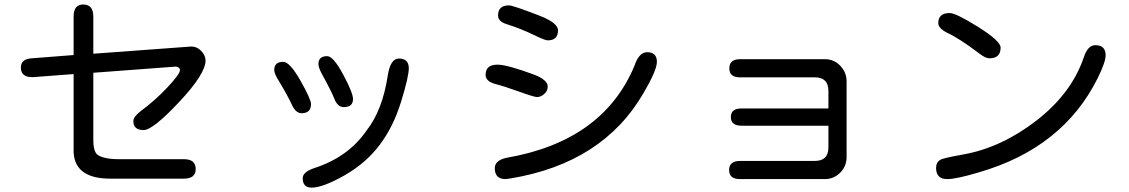

<svg xmlns="http://www.w3.org/2000/svg" viewBox="-20 -774 5040 857"><path d="M308.6 -528.3V-700.2Q308.6 -753.9 351.6 -753.9Q396.5 -753.9 396.5 -700.2V-534.2L834 -566.4Q859.4 -566.4 878.4 -546.4Q897.5 -526.4 897.5 -503.9Q897.5 -444.3 779.8 -318.8Q662.1 -193.4 621.1 -193.4Q575.2 -193.4 575.2 -233.4Q575.2 -252.9 608.4 -278.3Q670.9 -324.2 727.1 -383.8Q783.2 -443.4 783.2 -460.9Q783.2 -473.6 766.6 -476.6H762.7L396.5 -449.2V-147.5Q396.5 -101.6 413.1 -85Q439.5 -63.5 510.7 -63.5H800.8Q853.5 -63.5 853.5 -19.5Q853.5 23.4 800.8 23.4H477.5Q302.7 25.4 308.6 -112.3V-443.4L127.9 -429.7H123Q73.2 -429.7 73.2 -472.7Q73.2 -510.7 121.1 -513.7L308.6 -528.3Z M1244.1 -498Q1273.4 -498 1320.8 -414.6Q1368.2 -331.1 1368.2 -309.6Q1368.2 -268.6 1326.2 -268.6Q1299.8 -268.6 1282.2 -307.6Q1264.6 -346.7 1219.7 -420.9Q1204.1 -447.3 1204.1 -461.9Q1204.1 -498 1244.1 -498ZM1440.4 -523.4Q1467.8 -523.4 1511.7 -441.4Q1555.7 -359.4 1555.7 -332Q1555.7 -295.9 1514.6 -295.9Q1487.3 -295.9 1473.1 -331.5Q1459 -367.2 1416 -445.3Q1401.4 -472.7 1401.4 -488.3Q1401.4 -523.4 1440.4 -523.4ZM1760.7 -512.7Q1804.7 -512.7 1804.7 -469.7Q1804.7 -431.6 1770 -319.3Q1735.4 -207 1673.8 -126Q1612.3 -44.9 1516.6 9.3Q1420.9 63.5 1371.1 63.5Q1331.1 63.5 1331.1 21.5Q1331.1 -5.9 1381.8 -23.4Q1534.2 -72.3 1616.2 -191.4Q1687.5 -282.2 1710.9 -437.5Q1722.7 -512.7 1760.7 -512.7Z M2200.2 -485.4Q2244.1 -485.4 2365.2 -440.4Q2424.8 -417 2424.8 -387.7Q2424.8 -368.2 2409.2 -354.5Q2393.6 -340.8 2377 -340.8Q2364.3 -340.8 2296.4 -365.2Q2228.5 -389.6 2193.4 -398.4Q2147.5 -410.2 2147.5 -439.5Q2147.5 -485.4 2200.2 -485.4ZM2252 -750Q2268.6 -750 2382.8 -706.1Q2470.7 -672.9 2470.7 -638.7Q2470.7 -593.8 2424.8 -593.8Q2412.1 -593.8 2360.4 -619.1Q2308.6 -644.5 2242.2 -666Q2203.1 -677.7 2203.1 -705.1Q2203.1 -750 2252 -750ZM2868.2 -541Q2912.1 -541 2912.1 -498Q2912.1 -460 2851.6 -357.4Q2670.9 -45.9 2258.8 22.5L2236.3 25.4Q2188.5 25.4 2188.5 -23.4Q2188.5 -57.6 2239.3 -69.3Q2670.9 -143.6 2811.5 -479.5Q2832 -541 2868.2 -541Z M3677.7 -212.9H3290Q3242.2 -212.9 3242.2 -251.5Q3242.2 -290 3290 -290H3677.7V-368.2Q3677.7 -428.7 3617.2 -428.7H3283.2Q3235.4 -428.7 3235.4 -468.8Q3235.4 -509.8 3283.2 -509.8H3662.1Q3703.1 -509.8 3731 -480Q3758.8 -450.2 3758.8 -411.1V-73.2Q3758.8 -31.2 3730 -2.9Q3701.2 25.4 3662.1 25.4H3283.2Q3234.4 25.4 3234.4 -14.6Q3234.4 -55.7 3283.2 -55.7H3617.2Q3677.7 -55.7 3677.7 -116.2V-212.9Z M4218.8 -715.8Q4247.1 -715.8 4346.7 -653.3Q4446.3 -590.8 4446.3 -561.5Q4446.3 -513.7 4396.5 -513.7Q4378.9 -513.7 4352.5 -534.2Q4260.7 -603.5 4209 -627Q4168 -647.5 4168 -670.9Q4168 -715.8 4218.8 -715.8ZM4869.1 -572.3Q4915 -572.3 4915 -527.3Q4915 -497.1 4879.9 -425.8Q4724.6 -113.3 4349.6 -4.9Q4249 25.4 4208 25.4Q4158.2 25.4 4158.2 -24.4Q4158.2 -48.8 4176.8 -60.5Q4188.5 -68.4 4282.2 -85Q4452.1 -116.2 4607.4 -236.8Q4762.7 -357.4 4817.4 -517.6Q4835 -572.3 4869.1 -572.3Z"/></svg>

Font: jf-openhuninn-1.0
Style: Regular
Weight: 400
Designer: [Kosugi Maru]
      Designed by Motoya company      

      [Varela Round]
      Joe Prince(Latin component); Avraham Co
Foundry: justfont CO.,LTD.
Version: 1.0